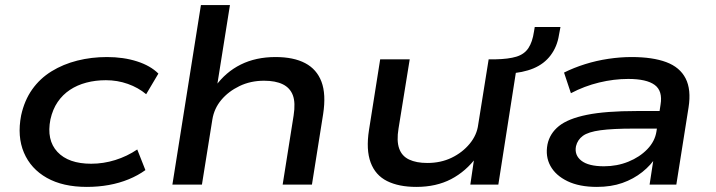

<svg xmlns="http://www.w3.org/2000/svg" viewBox="-20 -725 2810 754"><path d="M321 9Q227 9 164 -26.5Q101 -62 74 -125.5Q47 -189 63 -272Q76 -331 106.5 -374Q137 -417 182.5 -445Q228 -473 283.5 -487Q339 -501 400 -501Q465 -501 518 -484Q571 -467 602 -436L554 -355Q523 -381 482 -395.5Q441 -410 396 -410Q355 -410 319 -400.5Q283 -391 254.5 -372Q226 -353 206.5 -324.5Q187 -296 178 -256Q162 -175 205.5 -128.5Q249 -82 338 -82Q386 -82 432.5 -96.5Q479 -111 519 -138L551 -57Q522 -36 485.5 -21Q449 -6 407.5 1.5Q366 9 321 9Z M657 0 769 -705H883L832 -385H825Q866 -442 925.5 -471.5Q985 -501 1062 -501Q1133 -501 1178.5 -477Q1224 -453 1242.5 -404Q1261 -355 1249 -277L1205 0H1090L1133 -271Q1141 -322 1130 -351Q1119 -380 1090.5 -394Q1062 -408 1017 -408Q964 -408 920.5 -387Q877 -366 849 -332.5Q821 -299 814 -256L773 0Z M1615 9Q1546 9 1500 -14Q1454 -37 1435.5 -87Q1417 -137 1429 -214L1473 -492H1589L1545 -220Q1537 -172 1547.5 -142Q1558 -112 1586.5 -98.5Q1615 -85 1658 -85Q1711 -85 1753.5 -105.5Q1796 -126 1824.5 -160.5Q1853 -195 1858 -236L1899 -492H2014L1937 0H1827L1843 -109H1852Q1810 -52 1751.5 -21.5Q1693 9 1615 9ZM1975 -436 1922 -476 1925 -492Q1977 -493 2008 -502.5Q2039 -512 2055 -536Q2071 -560 2077 -601L2080 -619H2181L2175 -587Q2168 -542 2142.5 -508Q2117 -474 2075 -456.5Q2033 -439 1975 -436Z M2324 9Q2255 9 2208.5 -13.5Q2162 -36 2141.5 -73.5Q2121 -111 2130 -158Q2139 -201 2175 -230Q2211 -259 2284.5 -274Q2358 -289 2481 -289H2589L2579 -220H2469Q2386 -220 2338 -213.5Q2290 -207 2269 -191.5Q2248 -176 2242 -151Q2235 -116 2263 -94Q2291 -72 2352 -72Q2403 -72 2447.5 -90Q2492 -108 2522 -139Q2552 -170 2558 -209L2574 -314Q2583 -368 2551 -391.5Q2519 -415 2447 -415Q2391 -415 2333 -401Q2275 -387 2222 -359L2195 -440Q2233 -459 2277.5 -473Q2322 -487 2369 -494Q2416 -501 2460 -501Q2543 -501 2596.5 -481Q2650 -461 2672.5 -417Q2695 -373 2684 -303L2636 0H2531L2548 -111H2558Q2537 -77 2502.5 -49.5Q2468 -22 2424 -6.5Q2380 9 2324 9Z"/></svg>

Font: Nunito Sans 10pt Expanded SemiBold
Style: Italic
Weight: 600
Width: 7
Italic angle: -9°
Designer: Vernon Adams
Foundry: Vernon Adams
Version: Version 3.101;gftools[0.9.27]